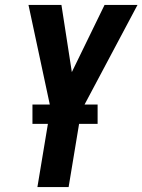

<svg xmlns="http://www.w3.org/2000/svg" viewBox="-20 -755 575 775"><path d="M131 0 184 -319 95 -735H228L270 -464L402 -735H535L308 -308L257 0ZM374 -255H111V-333H374Z"/></svg>

Font: Iosevka Extrabold
Style: Italic
Weight: 800
Italic angle: -9°
Monospace: yes
Designer: Belleve Invis
Foundry: Belleve Invis
Version: Version 32.5.0; ttfautohint (v1.8.4)